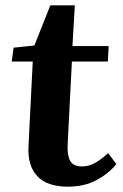

<svg xmlns="http://www.w3.org/2000/svg" viewBox="-20 -687 462 721"><path d="M31 -508 109 -516 169 -667H261L252 -514H388L385 -456H250L234 -144Q232 -104 243.5 -83Q255 -62 288 -62Q314 -62 337.5 -75.5Q361 -89 386 -112L417 -71Q389 -36 343 -11Q297 14 235 14Q157 14 120 -25.5Q83 -65 87 -138L103 -456H24Z"/></svg>

Font: Literata 36pt
Style: Bold Italic
Weight: 700
Italic angle: -2°
Designer: Latin by Veronika Burian and Jose Scaglione. Greek by Irene Vlachou. Cyrillic by Vera Evstafieva
Foundry: TypeTogether
Version: Version 3.002